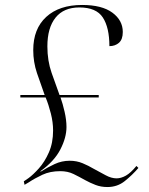

<svg xmlns="http://www.w3.org/2000/svg" viewBox="-20 -744 599 774"><path d="M413 10Q387 10 365 1.5Q343 -7 323 -18Q300 -31 276.5 -42.5Q253 -54 223 -54Q182 -54 151 -39.5Q120 -25 96 -9L79 1L76 -13L95 -26Q113 -39 136.5 -65Q160 -91 177 -129.5Q194 -168 194 -218Q194 -251 185 -286.5Q176 -322 164 -351H62V-361H160Q144 -405 129 -449.5Q114 -494 114 -542Q114 -628 166.5 -676Q219 -724 311 -724Q391 -724 433 -693Q475 -662 475 -615Q475 -585 459.5 -571.5Q444 -558 421 -558Q421 -633 394.5 -673.5Q368 -714 300 -714Q237 -714 204 -673Q171 -632 171 -557Q171 -499 188 -450.5Q205 -402 220 -361H378V-351H224Q233 -326 240.5 -293Q248 -260 248 -232Q248 -189 223 -141Q198 -93 143 -54L144 -52Q171 -69 200 -82.5Q229 -96 261 -96Q289 -96 313 -86Q337 -76 357 -64Q383 -50 406 -37.5Q429 -25 450 -25Q468 -25 487.5 -36Q507 -47 530 -75L538 -67Q513 -38 483 -14Q453 10 413 10Z"/></svg>

Font: Noto Serif Display Light
Style: Regular
Weight: 300
Designer: Monotype Design Team
Foundry: Monotype Imaging Inc.
Version: Version 2.009